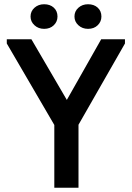

<svg xmlns="http://www.w3.org/2000/svg" viewBox="-20 -885 621 905"><path d="M350 -297V0H236V-296L12 -680V-700H128L295 -414L457 -700H569V-680ZM188 -749Q161 -749 142.5 -766Q124 -783 124 -807Q124 -832 142.5 -848.5Q161 -865 188 -865Q216 -865 233.5 -849Q251 -833 251 -807Q251 -783 233.5 -766Q216 -749 188 -749ZM395 -749Q368 -749 349.5 -766Q331 -783 331 -807Q331 -832 349.5 -848.5Q368 -865 395 -865Q423 -865 440.5 -849Q458 -833 458 -807Q458 -783 440.5 -766Q423 -749 395 -749Z"/></svg>

Font: Tilda Sans Semibold
Style: Regular
Weight: 600
Designer: ParaType Ltd
Foundry: ParaType Ltd
Version: Version 1.009